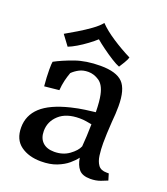

<svg xmlns="http://www.w3.org/2000/svg" viewBox="-124 -739 727 836"><g transform="rotate(20 239.5 -320.5)"><path d="M162 10Q105 10 68 -17Q31 -44 31 -100Q31 -156 72.5 -194.5Q114 -233 204 -255Q237 -263 266.5 -267Q296 -271 314 -273Q313 -325 307 -352Q298 -395 274 -411Q250 -427 224 -427Q200 -427 182 -417.5Q164 -408 151 -395Q144 -376 139 -355.5Q134 -335 132 -309L64 -302Q62 -322 61 -342Q60 -362 60 -378Q60 -393 60.5 -402Q61 -411 62 -415Q97 -434 147.5 -452Q198 -470 265 -470Q338 -470 368 -439.5Q398 -409 398 -331Q398 -313 397 -295.5Q396 -278 394 -256Q392 -223 391 -202Q390 -181 390 -158Q390 -129 393.5 -102Q397 -75 409 -58.5Q421 -42 448 -42H458L467 -12Q458 -8 437 0Q416 8 390 8Q353 8 337 -11Q321 -30 316 -63Q305 -48 285 -31Q265 -14 234.5 -2Q204 10 162 10ZM129 -119Q129 -86 148 -67.5Q167 -49 202 -49Q242 -49 271 -70Q300 -91 309 -113Q313 -158 314 -217Q303 -219 288.5 -221.5Q274 -224 257 -224Q196 -224 162.5 -193.5Q129 -163 129 -119ZM101 -499 66 -546Q89 -559 119 -577Q149 -595 176 -614.5Q203 -634 216 -651Q242 -624 284 -596.5Q326 -569 370 -547Q368 -538 357 -519.5Q346 -501 341 -494Q327 -499 304 -513.5Q281 -528 257 -545.5Q233 -563 218 -576Q204 -563 182.5 -547Q161 -531 139 -518Q117 -505 101 -499Z"/></g></svg>

Font: Maname
Style: Regular
Weight: 400
Designer: Pathum Egodawatta
Foundry: mooniak
Version: Version 1.000; ttfautohint (v1.8.4.7-5d5b)